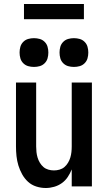

<svg xmlns="http://www.w3.org/2000/svg" viewBox="-20 -933 540 961"><path d="M209 8Q185 8 161.5 0.5Q138 -7 120.5 -23Q103 -39 91 -60.5Q79 -82 72 -105Q65 -128 62.5 -152Q60 -176 60 -200V-520H161V-200Q161 -186 162.5 -172Q164 -158 168 -144.5Q172 -131 179.5 -118.5Q187 -106 197.5 -97Q208 -88 222 -84Q236 -80 250 -80Q264 -80 278 -84Q292 -88 302.5 -97Q313 -106 320.5 -118.5Q328 -131 332 -144.5Q336 -158 337.5 -172Q339 -186 339 -200V-520H440V0H339V-85Q331 -65 319 -47Q307 -29 289.5 -16.5Q272 -4 251 2Q230 8 209 8ZM350 -598Q335 -598 321 -602Q307 -606 296.5 -616.5Q286 -627 282 -641Q278 -655 278 -670Q278 -685 282 -699Q286 -713 296.5 -723.5Q307 -734 321 -738Q335 -742 350 -742Q365 -742 379 -738Q393 -734 403.5 -723.5Q414 -713 418 -699Q422 -685 422 -670Q422 -655 418 -641Q414 -627 403.5 -616.5Q393 -606 379 -602Q365 -598 350 -598ZM150 -598Q135 -598 121 -602Q107 -606 96.5 -616.5Q86 -627 82 -641Q78 -655 78 -670Q78 -685 82 -699Q86 -713 96.5 -723.5Q107 -734 121 -738Q135 -742 150 -742Q165 -742 179 -738Q193 -734 203.5 -723.5Q214 -713 218 -699Q222 -685 222 -670Q222 -655 218 -641Q214 -627 203.5 -616.5Q193 -606 179 -602Q165 -598 150 -598ZM100 -837V-913H400V-837Z"/></svg>

Font: Zed Sans Semibold
Style: Regular
Weight: 600
Designer: Belleve Invis
Foundry: Belleve Invis
Version: Version 1.0.0; ttfautohint (v1.8.4)